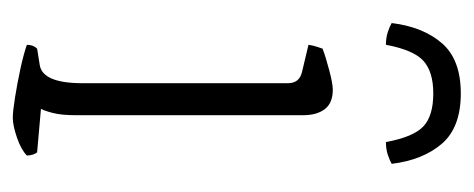

<svg xmlns="http://www.w3.org/2000/svg" viewBox="-240 -500 740 300"><g transform="rotate(90 130.0 -350.0)"><path d="M164 0Q154 0 132 -3.5Q110 -7 87 -12Q64 -17 50 -22Q50 -32 56 -38L81 -42Q110 -46 110 -109V-430Q110 -448 92 -452L50 -462Q51 -469 53 -475Q55 -481 56 -484Q69 -489 90 -494.5Q111 -500 120 -500Q141 -500 150.5 -487.5Q160 -475 160 -454V-98Q160 -76 156.5 -62.5Q153 -49 150 -44L218 -38Q220 -36 221.5 -31.5Q223 -27 223 -22Q214 -13 195 -6.5Q176 0 164 0ZM126 -700Q179 -700 204.5 -670.5Q230 -641 236 -592Q231 -589 222 -586Q213 -583 202 -583Q194 -626 177.5 -641.5Q161 -657 126 -657Q92 -657 75 -641.5Q58 -626 50 -583Q39 -583 30 -586Q21 -589 16 -592Q22 -641 47.5 -670.5Q73 -700 126 -700Z"/></g></svg>

Font: Texturina 72pt Thin
Style: Regular
Weight: 100
Designer: Guillermo Torres Carreño
Foundry: Omnibus-Type
Version: Version 1.002; ttfautohint (v1.8.3)